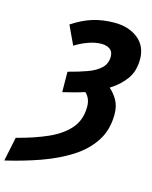

<svg xmlns="http://www.w3.org/2000/svg" viewBox="-182 -809 850 1074"><g transform="rotate(15 242.5 -272.0)"><path d="M-22 41Q79 15 155.5 -19Q232 -53 275.5 -103.5Q319 -154 319 -230Q319 -255 311 -274Q303 -293 288 -307Q261 -298 229 -289.5Q197 -281 163 -273L162 -391Q224 -407 272 -424.5Q320 -442 347 -468.5Q374 -495 374 -535Q374 -564 355 -577.5Q336 -591 306 -591Q271 -591 231.5 -577Q192 -563 155 -540L104 -649Q164 -689 221.5 -706.5Q279 -724 347 -724Q429 -724 482.5 -681.5Q536 -639 536 -563Q536 -494 502.5 -447.5Q469 -401 413 -366Q439 -344 458.5 -310.5Q478 -277 478 -228Q478 -139 435.5 -73Q393 -7 318.5 40.5Q244 88 148.5 122Q53 156 -51 180Z"/></g></svg>

Font: Noto Sans Condensed ExtraBold
Style: Italic
Weight: 800
Width: 3
Italic angle: -12°
Designer: Monotype Design Team
Foundry: Monotype Imaging Inc.
Version: Version 2.013; ttfautohint (v1.8.4.7-5d5b)